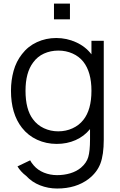

<svg xmlns="http://www.w3.org/2000/svg" viewBox="-20 -791 674 1076"><path d="M372 -682.5H282.5V-771H372ZM561.5 -562.5V-8.5Q561.5 76.5 542.5 126Q523.5 175.5 477 211.5Q406.5 265.5 300 265.5Q250 265.5 204.2 247.5Q158.5 229.5 127 195Q111 183 98.8 169.5Q86.5 156 78 141.5L149 107.5Q154.5 119 168.5 135.5Q191.5 162.5 226.2 176.5Q261 190.5 300 190.5Q339 190.5 373.5 180.2Q408 170 433.5 149Q465 122 474.5 89.5Q484.5 55.5 484.5 -8.5V-67.5Q451.5 -27 403.5 -5.8Q355.5 15.5 298 15.5Q239 15.5 188.2 -7.8Q137.5 -31 103 -75Q41.5 -153.5 41.5 -282.5Q41.5 -341 56.2 -394Q71 -447 103 -487.5Q136.5 -531.5 187 -554.8Q237.5 -578 295 -578Q354 -578 406.5 -554Q459.5 -530 492.5 -486.5V-562.5ZM492.5 -282.5Q492.5 -387 447 -445Q423 -475 386.5 -491.2Q350 -507.5 307.5 -507.5Q263.5 -507.5 226.5 -490.8Q189.5 -474 165.5 -440.5Q123 -384 123 -282.5Q123 -178 164.5 -123Q188.5 -90 226 -72.5Q263.5 -55 306 -55Q349.5 -55 386.2 -71.8Q423 -88.5 447 -119Q492.5 -175.5 492.5 -282.5Z"/></svg>

Font: Russisch Sans
Style: Regular
Weight: 400
Designer: Michael Sharanda (font) & Cristiano Sobral (main changes)
Foundry: Michael Sharanda
Version: Version 2.00;October 25, 2020;FontCreator 13.0.0.2681 64-bit